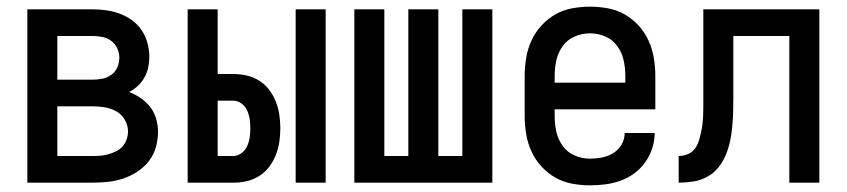

<svg xmlns="http://www.w3.org/2000/svg" viewBox="-20 -548 2540 576"><path d="M62 0V-520H258Q279 -520 300 -517Q321 -514 340.5 -506.5Q360 -499 377 -486.5Q394 -474 405.5 -456.5Q417 -439 422.5 -418.5Q428 -398 428 -377Q428 -361 424.5 -345Q421 -329 413 -315Q405 -301 393 -290Q381 -279 367 -272Q386 -265 402.5 -253.5Q419 -242 431 -226.5Q443 -211 448.5 -191.5Q454 -172 454 -152Q454 -129 447.5 -106Q441 -83 426.5 -64.5Q412 -46 392 -33Q372 -20 350 -12.5Q328 -5 304.5 -2.5Q281 0 258 0ZM152 -309H258Q273 -309 287.5 -312Q302 -315 314 -323.5Q326 -332 332 -346Q338 -360 338 -375Q338 -390 331.5 -403.5Q325 -417 313.5 -425.5Q302 -434 287.5 -437Q273 -440 258 -440H152ZM152 -80H258Q270 -80 282 -81Q294 -82 306 -85.5Q318 -89 329 -94.5Q340 -100 348 -109Q356 -118 360 -130Q364 -142 364 -154Q364 -172 354.5 -188.5Q345 -205 329 -214Q313 -223 294.5 -226Q276 -229 258 -229H152Z M867 0V-520H957V0ZM543 0V-520H633V-326H680Q700 -326 720 -321.5Q740 -317 757.5 -306Q775 -295 787.5 -278.5Q800 -262 807.5 -243Q815 -224 818 -203.5Q821 -183 821 -163Q821 -143 818 -122.5Q815 -102 807.5 -83Q800 -64 787.5 -47.5Q775 -31 757.5 -20Q740 -9 720 -4.5Q700 0 680 0ZM633 -80H680Q693 -80 704.5 -88.5Q716 -97 721.5 -109.5Q727 -122 729 -135.5Q731 -149 731 -163Q731 -177 729 -190.5Q727 -204 721.5 -216.5Q716 -229 704.5 -237.5Q693 -246 680 -246H633Z M1043 0V-520H1133V-80H1205V-520H1295V-80H1367V-520H1457V0Z M1750 8Q1723 8 1696 3Q1669 -2 1645.5 -15.5Q1622 -29 1603.5 -49.5Q1585 -70 1574 -94.5Q1563 -119 1558.5 -146Q1554 -173 1554 -200V-320Q1554 -347 1558.5 -374Q1563 -401 1574 -425.5Q1585 -450 1603.5 -470.5Q1622 -491 1645.5 -504.5Q1669 -518 1696 -523Q1723 -528 1750 -528Q1777 -528 1804 -523Q1831 -518 1854.5 -504.5Q1878 -491 1896.5 -470.5Q1915 -450 1926 -425.5Q1937 -401 1941.5 -374Q1946 -347 1946 -320V-220H1644V-200Q1644 -176 1649 -153Q1654 -130 1668 -110.5Q1682 -91 1704 -81.5Q1726 -72 1750 -72Q1768 -72 1786 -75.5Q1804 -79 1819.5 -88.5Q1835 -98 1844.5 -114Q1854 -130 1854 -149H1944Q1944 -125 1936.5 -102.5Q1929 -80 1915.5 -61Q1902 -42 1883 -28Q1864 -14 1842 -6Q1820 2 1796.5 5Q1773 8 1750 8ZM1856 -300V-320Q1856 -344 1851 -367Q1846 -390 1832 -409.5Q1818 -429 1796 -438.5Q1774 -448 1750 -448Q1726 -448 1704 -438.5Q1682 -429 1668 -409.5Q1654 -390 1649 -367Q1644 -344 1644 -320V-300Z M2348 0V-440H2180V-259Q2180 -237 2179.5 -214.5Q2179 -192 2177 -170Q2175 -148 2170.5 -126Q2166 -104 2157.5 -83.5Q2149 -63 2135 -45.5Q2121 -28 2101.5 -17.5Q2082 -7 2060 -3.5Q2038 0 2016 0V-80Q2029 -80 2042 -85Q2055 -90 2063.5 -100.5Q2072 -111 2076 -124Q2080 -137 2083 -150Q2086 -163 2087.5 -176.5Q2089 -190 2089.5 -203.5Q2090 -217 2090 -230.5Q2090 -244 2090 -258V-520H2438V0Z"/></svg>

Font: Iosevka Bendy Medium
Style: Regular
Weight: 500
Monospace: yes
Designer: Belleve Invis
Foundry: Belleve Invis
Version: Version 30.1.2